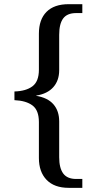

<svg xmlns="http://www.w3.org/2000/svg" viewBox="-20 -780 468 928"><path d="M377.9 127.9H312Q242.7 127.9 205.3 89.4Q168 50.8 168 -16.1V-189.9Q168 -247.1 137 -270.3Q106 -293.5 49.8 -295.9V-337.9Q105.5 -339.4 136.7 -362.8Q168 -386.2 168 -442.9V-617.2Q168 -685.5 204.8 -722.7Q241.7 -759.8 312 -759.8H377.9V-716.8H348.1Q304.7 -716.8 285.4 -690.9Q266.1 -665 266.1 -611.8V-440.9Q266.1 -391.1 237.8 -358.9Q209.5 -326.7 154.8 -317.9V-316.9Q210.9 -307.6 238.5 -275.6Q266.1 -243.7 266.1 -192.9V-20Q266.1 32.2 285.6 58.6Q305.2 85 348.1 85H377.9Z"/></svg>

Font: Chattogram
Style: Regular
Weight: 400
Designer: Indian Type Foundry
Foundry: Monotype Imaging Inc.
Version: Version 1.01